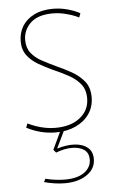

<svg xmlns="http://www.w3.org/2000/svg" viewBox="-54 -568 505 840"><g transform="rotate(-5 198.5 -147.5)"><path d="M176 10Q142 10 109.5 1.5Q77 -7 49 -22L56 -40Q72 -32 92 -25Q112 -18 133.5 -14Q155 -10 177 -10Q245 -10 285.5 -42.5Q326 -75 326 -127Q326 -166 305.5 -190.5Q285 -215 253.5 -232Q222 -249 187 -264Q155 -279 125.5 -296Q96 -313 77 -338Q58 -363 58 -400Q58 -437 75.5 -466Q93 -495 127.5 -512.5Q162 -530 211 -530Q243 -530 274.5 -521.5Q306 -513 329 -500L322 -482Q309 -489 291 -495Q273 -501 252.5 -505.5Q232 -510 209 -510Q143 -510 110.5 -479Q78 -448 78 -404Q78 -370 95.5 -347.5Q113 -325 141.5 -309.5Q170 -294 202 -279Q236 -264 269 -245.5Q302 -227 324 -200Q346 -173 346 -130Q346 -88 324 -56.5Q302 -25 264 -7.5Q226 10 176 10ZM197 235Q175 235 151.5 231.5Q128 228 106 222L113 208Q133 213 155 216Q177 219 198 219Q254 219 284 197Q314 175 314 141Q314 112 294.5 98Q275 84 242 83.5Q209 83 170 98L159 85L199 0H215L176 81Q218 68 253.5 70Q289 72 310.5 89.5Q332 107 332 140Q332 183 294 209Q256 235 197 235Z"/></g></svg>

Font: Murecho Thin
Style: Regular
Weight: 100
Designer: Neil Summerour
Foundry: Positype
Version: Version 1.010